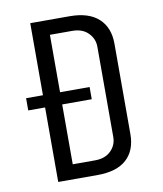

<svg xmlns="http://www.w3.org/2000/svg" viewBox="-76 -712 657 774"><g transform="rotate(-10 252.5 -325.0)"><path d="M31 -305V-355H100V-650H261Q339 -650 379.5 -613Q420 -576 420 -510V-140Q420 -73 380 -36.5Q340 0 261 0H100V-305ZM350 -140V-510Q350 -542 326.5 -566Q303 -590 261 -590H170V-355H291V-305H170V-60H261Q303 -60 326.5 -83.5Q350 -107 350 -140Z"/></g></svg>

Font: Unica One
Style: Regular
Weight: 400
Designer: Eduardo Rodriguez Tunni
Foundry: Eduardo Rodriguez Tunni
Version: Version 1.001